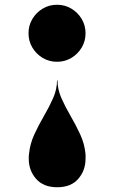

<svg xmlns="http://www.w3.org/2000/svg" viewBox="-20 -550 479 808"><path d="M102 99Q106 55.5 124.5 15.5Q143 -24.5 165.2 -62.5Q187.5 -100.5 203.8 -137.5Q220 -174.5 220 -212H222Q222 -174.5 238.2 -137.5Q254.5 -100.5 276.8 -62.5Q299 -24.5 317.5 15.5Q336 55.5 340 99Q340.5 104.5 340.2 109Q340 113.5 340 118Q340 167.5 309.2 202.8Q278.5 238 221 238Q163 238 132 202.8Q101 167.5 101 118Q101 113.5 101 109Q101 104.5 102 99ZM340 -410Q340 -377 323.8 -349.8Q307.5 -322.5 280.2 -306.2Q253 -290 220 -290Q187 -290 159.8 -306.2Q132.5 -322.5 116.2 -349.8Q100 -377 100 -410Q100 -443 116.2 -470.2Q132.5 -497.5 159.8 -513.8Q187 -530 220 -530Q253 -530 280.2 -513.8Q307.5 -497.5 323.8 -470.2Q340 -443 340 -410Z"/></svg>

Font: Bodoni* 96pt Fatface
Style: Regular
Weight: 900
Version: Version 2.3